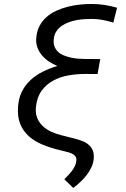

<svg xmlns="http://www.w3.org/2000/svg" viewBox="-20 -741 627 953"><path d="M542.5 -628.9Q516.6 -636.7 490.5 -641.8Q464.4 -647 437 -647Q420.4 -647 400.9 -646Q381.3 -645 361.3 -641.4Q341.3 -637.7 322.3 -630.9Q303.2 -624 287.6 -613.5Q272 -603 261.2 -587.6Q250.5 -572.3 247.6 -551.8Q244.1 -528.8 249.8 -512.5Q255.4 -496.1 267.3 -484.6Q279.3 -473.1 295.9 -466.3Q312.5 -459.5 331.1 -455.3Q349.6 -451.2 368.7 -449.7Q387.7 -448.2 404.3 -448.2L477.5 -447.8L464.4 -373.5L402.3 -374Q360.4 -374 319.3 -366.7Q278.3 -359.4 244.4 -341.1Q210.4 -322.8 187.3 -291.5Q164.1 -260.3 158.7 -212.9Q154.8 -181.2 164.1 -157.2Q173.3 -133.3 191.4 -116Q209.5 -98.6 234.4 -87.2Q259.3 -75.7 286.6 -69.3L336.9 -56.6Q358.4 -51.3 378.7 -44.7Q398.9 -38.1 414.3 -27.1Q429.7 -16.1 438.5 1.2Q447.3 18.6 445.3 44.9Q443.8 67.4 434.1 88.4Q424.3 109.4 409.9 128.2Q395.5 147 377.9 163.1Q360.4 179.2 343.8 191.9L299.3 148.9Q308.6 139.2 318.6 128.9Q328.6 118.7 336.9 107.4Q345.2 96.2 351.3 83.7Q357.4 71.3 358.9 56.6Q360.4 44.4 355.2 36.6Q350.1 28.8 341.3 23.7Q332.5 18.6 321.8 15.6Q311 12.7 301.8 10.3L275.9 3.9Q231 -6.8 191.7 -22.9Q152.3 -39.1 123.8 -64.2Q95.2 -89.4 80.3 -126Q65.4 -162.6 69.8 -214.8Q73.2 -256.8 90.1 -289.1Q106.9 -321.3 133.3 -345.2Q159.7 -369.1 193.4 -385.7Q227.1 -402.3 264.6 -413.6Q243.2 -422.4 223.6 -435.3Q204.1 -448.2 189.5 -465.1Q174.8 -481.9 166.5 -502.9Q158.2 -523.9 159.7 -548.8Q161.6 -583.5 175 -609.9Q188.5 -636.2 210 -655.5Q231.4 -674.8 259.3 -687.5Q287.1 -700.2 317.4 -707.8Q347.7 -715.3 378.7 -718.5Q409.7 -721.7 438 -721.2Q469.2 -721.2 500 -716.3Q530.8 -711.4 561 -702.6Z"/></svg>

Font: Roboto Mono
Style: Italic
Weight: 400
Designer: Google
Version: Version 2.000985; 2015; ttfautohint (v1.3)